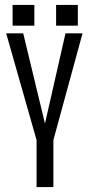

<svg xmlns="http://www.w3.org/2000/svg" viewBox="-20 -757 359 777"><path d="M31 -653V-737H119V-653ZM207 -653V-737H295V-653ZM196 -190H128L5 -622H74L162 -257L245 -622H314ZM128 -229H196V0H128Z"/></svg>

Font: Teko Variable Light
Style: Regular
Weight: 300
Designer: Manushi Parikh, Jonny Pinhorn
Foundry: Indian Type Foundry
Version: Version 3.000